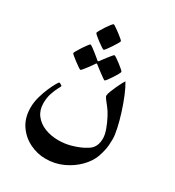

<svg xmlns="http://www.w3.org/2000/svg" viewBox="-210 -803 1046 1146"><g transform="rotate(30 313.0 -229.5)"><path d="M571.3 -82Q571.3 -36.6 564.9 -7.6Q558.6 21.5 550.3 44.9Q534.2 88.9 495.1 128.9Q456.1 168.9 400.9 194.6Q345.7 220.2 281.7 220.2Q224.1 220.2 171.4 194.1Q118.7 168 85.4 118.7Q52.2 69.3 52.2 0Q52.2 -37.1 62.7 -75Q73.2 -112.8 87.2 -144.5Q101.1 -176.3 112.5 -195.8Q124 -215.3 126 -215.3Q129.9 -215.3 138.7 -210.4Q147.5 -205.6 147.5 -201.2Q147.5 -199.2 137 -180.2Q126.5 -161.1 116 -130.4Q105.5 -99.6 105.5 -61.5Q105.5 -14.2 130.6 19Q155.8 52.2 198.5 69.3Q241.2 86.4 293 86.4Q335.9 86.4 377.2 75Q418.5 63.5 449.7 47.6Q481 31.7 492.7 19Q505.4 6.3 512.2 -12.2Q519 -30.8 519 -56.6Q519 -81.5 506.6 -116Q494.1 -150.4 477.3 -182.4Q460.4 -214.4 446.8 -231Q431.6 -250.5 419.9 -265.4Q408.2 -280.3 408.2 -288.6Q408.2 -298.3 416 -318.8Q423.8 -339.4 434.3 -361.8Q444.8 -384.3 453.6 -400.6Q462.4 -417 464.4 -418.9Q482.4 -389.6 501.2 -344.2Q520 -298.8 535.9 -248.5Q551.8 -198.2 561.5 -153.8Q571.3 -109.4 571.3 -82ZM321.3 -612.3Q321.3 -608.4 312.7 -593.5Q304.2 -578.6 292.2 -560.8Q280.3 -543 270.3 -529.8Q260.3 -516.6 256.8 -516.6Q252.9 -516.6 239.3 -525.6Q225.6 -534.7 209.2 -546.9Q192.9 -559.1 181.2 -569.6Q169.4 -580.1 169.4 -583Q169.4 -586.4 177.7 -601.6Q186 -616.7 197.8 -634.5Q209.5 -652.3 220 -665.5Q230.5 -678.7 234.9 -678.7Q236.8 -678.7 250.2 -669.9Q263.7 -661.1 280 -648.7Q296.4 -636.2 308.8 -625.7Q321.3 -615.2 321.3 -612.3ZM415.5 -455.1Q415.5 -451.2 407.5 -436.5Q399.4 -421.9 387.9 -404.3Q376.5 -386.7 366.5 -373.8Q356.4 -360.8 353 -360.8Q351.1 -360.8 338.4 -369.6Q325.7 -378.4 310.3 -390.1Q294.9 -401.9 283 -410.9Q271 -419.9 270.5 -420.9Q265.6 -424.8 262.2 -424.8Q260.3 -424.8 256.8 -418.9Q256.3 -418 248.3 -406.5Q240.2 -395 229.5 -380.4Q218.8 -365.7 209.2 -354.5Q199.7 -343.3 196.3 -343.3Q193.8 -343.3 180.7 -352.3Q167.5 -361.3 151.1 -373.5Q134.8 -385.7 122.6 -396Q110.4 -406.2 110.4 -409.2Q110.4 -412.6 118.9 -427.7Q127.4 -442.9 139.4 -460.7Q151.4 -478.5 161.4 -491.7Q171.4 -504.9 173.3 -504.9Q178.2 -504.9 190.7 -496.1Q203.1 -487.3 217.8 -475.6Q232.4 -463.9 243.2 -454.8Q253.9 -445.8 254.4 -445.3Q259.8 -440.4 261.7 -440.4Q265.6 -440.4 270.5 -447.8Q271 -448.7 279.3 -460Q287.6 -471.2 298.6 -485.4Q309.6 -499.5 318.6 -510.3Q327.6 -521 330.1 -521Q334 -521 347.4 -512Q360.8 -502.9 376.7 -490.7Q392.6 -478.5 404.1 -468.3Q415.5 -458 415.5 -455.1Z"/></g></svg>

Font: Scheherazade New
Style: Bold
Weight: 700
Designer: SIL International
Foundry: SIL International
Version: Version 4.000